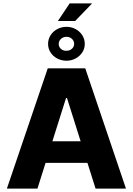

<svg xmlns="http://www.w3.org/2000/svg" viewBox="-20 -1109 782 1129"><path d="M20.5 0 260.7 -707H481.4L720.7 0H542L494.1 -151.4H248L200.2 0ZM454.1 -278.3 374 -532.2H368.2L288.1 -278.3ZM389.6 -1088.9H521.5L421.9 -985.4H320.3ZM262.7 -850.6Q262.7 -878.4 277.1 -901.4Q291.5 -924.3 316.4 -937.7Q341.3 -951.2 371.1 -951.2Q400.4 -951.2 425 -937.7Q449.7 -924.3 464.1 -901.4Q478.5 -878.4 478.5 -850.6Q478.5 -823.7 464.1 -801.3Q449.7 -778.8 425 -765.4Q400.4 -752 371.1 -752Q341.3 -752 316.4 -765.1Q291.5 -778.3 277.1 -801Q262.7 -823.7 262.7 -850.6ZM416 -850.6Q416 -868.2 403.1 -880.4Q390.1 -892.6 371.1 -892.6Q352.1 -892.6 338.6 -880.4Q325.2 -868.2 325.2 -850.6Q325.2 -833.5 338.4 -821.5Q351.6 -809.6 371.1 -810.5Q389.2 -810.1 402.6 -822Q416 -834 416 -850.6Z"/></svg>

Font: Pretendard Std ExtraBold
Style: Regular
Weight: 800
Designer: Base glyphs from Inter by Rasmus Andersson; Hangeul glyphs from Noto Sans CJK(Source Han Sans) by Jang Soo-young and Kan
Foundry: Kil Hyung-jin
Version: Version 1.309